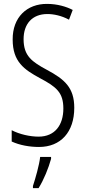

<svg xmlns="http://www.w3.org/2000/svg" viewBox="-20 -744 441 985"><path d="M361 -191C361 -294 312 -337 220 -386C144 -427 101 -457 101 -543C101 -621 145 -672 223 -672C255 -672 295 -664 334 -643L353 -693C321 -710 273 -724 222 -724C118 -725 44 -655 45 -541C45 -427 104 -387 185 -343C270 -298 305 -269 305 -187C305 -103 262 -43 178 -43C134 -43 80 -55 40 -76V-18C81 1 132 10 180 10C292 10 361 -67 361 -191ZM242 71V61H186C182 101 161 174 149 210V221H178C205 178 229 118 242 71Z"/></svg>

Font: Noto Sans Gujarati UI ExtraCondensed Light
Style: Regular
Weight: 300
Width: 2
Designer: Jelle Bosma - Monotype Design Team, Universal Thirst
Foundry: Monotype Imaging Inc.
Version: Version 2.106